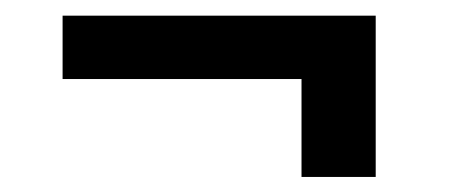

<svg xmlns="http://www.w3.org/2000/svg" viewBox="-20 -413 590 250"><path d="M469.2 -392.6V-182.6H372.6V-310.1H61.5V-392.6Z"/></svg>

Font: Vazirmatn RD ExtraBold
Style: Regular
Weight: 800
Designer: Saber Rastikerdar
Foundry: Saber Rastikerdar
Version: Version 32.102